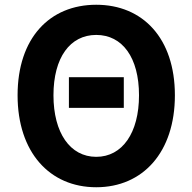

<svg xmlns="http://www.w3.org/2000/svg" viewBox="-20 -774 810 808"><path d="M270 -320H501V-449H270ZM385 14C581 14 716 -133 716 -373C716 -613 581 -754 385 -754C189 -754 54 -614 54 -373C54 -133 189 14 385 14ZM385 -114C275 -114 205 -215 205 -373C205 -532 275 -627 385 -627C495 -627 565 -532 565 -373C565 -215 495 -114 385 -114Z"/></svg>

Font: Source Han Sans CN
Style: Bold
Weight: 700
Designer: Ryoko NISHIZUKA 西塚涼子 (kana, bopomofo & ideographs); Paul D. Hunt (Latin, Greek & Cyrillic); Sandoll Communications 산돌커뮤니
Foundry: Adobe
Version: Version 2.001;hotconv 1.0.107;makeotfexe 2.5.65593